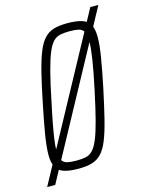

<svg xmlns="http://www.w3.org/2000/svg" viewBox="-141 -815 713 942"><g transform="rotate(-15 216.0 -344.0)"><path d="M-21 55 412 -743H453L20 55ZM153 8Q108 8 80 -0.5Q52 -9 39 -31.5Q26 -54 26 -95Q26 -135 36 -196Q46 -257 64 -344Q82 -434 97.5 -496Q113 -558 129 -597.5Q145 -637 165.5 -658.5Q186 -680 214 -688Q242 -696 281 -696Q326 -696 354.5 -687.5Q383 -679 396 -656.5Q409 -634 409 -592Q409 -552 399 -491.5Q389 -431 371 -344Q352 -254 336.5 -192Q321 -130 305 -90.5Q289 -51 268.5 -29.5Q248 -8 220 0Q192 8 153 8ZM152 -33Q179 -33 199 -37Q219 -41 234.5 -57Q250 -73 264 -106.5Q278 -140 293 -197.5Q308 -255 327 -344Q346 -434 355 -491.5Q364 -549 364 -582Q364 -616 355 -631.5Q346 -647 328.5 -651Q311 -655 283 -655Q256 -655 235.5 -651Q215 -647 199.5 -631Q184 -615 170 -581.5Q156 -548 141 -490.5Q126 -433 108 -344Q95 -284 86.5 -238.5Q78 -193 73.5 -160.5Q69 -128 69 -105Q69 -72 78.5 -56.5Q88 -41 106.5 -37Q125 -33 152 -33Z"/></g></svg>

Font: Saira ExtraCondensed ExtraLight
Style: Italic
Weight: 250
Width: 2
Italic angle: -12°
Designer: Hector Gatti with collaboration of the Omnibus-Type team
Foundry: Omnibus-Type
Version: Version 1.101